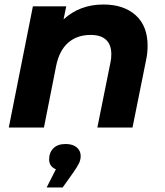

<svg xmlns="http://www.w3.org/2000/svg" viewBox="-20 -566 731 852"><path d="M635 -363Q635 -330 628 -298L568 0H412L470 -288Q474 -305 474 -325Q474 -367 451 -389Q428 -411 382 -411Q322 -411 282.5 -376.5Q243 -342 229 -273L175 0H19L126 -538H274L262 -480Q334 -546 439 -546Q529 -546 582 -498.5Q635 -451 635 -363ZM338 126Q338 142 331.5 156.5Q325 171 307 197L258 266H187L228 185Q198 173 198 141Q198 111 217 92Q236 73 271 73Q303 73 320.5 88Q338 103 338 126Z"/></svg>

Font: Idrija
Style: Bold Italic
Weight: 700
Italic angle: -11.3°
Designer: Julieta Ulanovsky
Foundry: Julieta Ulanovsky
Version: Version 7.200